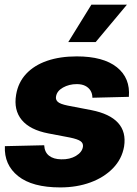

<svg xmlns="http://www.w3.org/2000/svg" viewBox="-20 -795 587 825"><path d="M533.7 -378.9 377 -375Q377 -392.6 368.9 -405.8Q360.8 -418.9 345.9 -426.3Q331.1 -433.6 310.1 -433.6Q276.9 -433.6 250.5 -418.7Q224.1 -403.8 220.7 -379.9Q218.3 -367.2 228 -357.7Q237.8 -348.1 271 -341.3L372.6 -321.8Q451.7 -306.2 487.3 -267.1Q522.9 -228 513.2 -165.5Q503.9 -111.8 465.6 -72.3Q427.2 -32.7 368.7 -11.2Q310.1 10.3 238.8 10.3Q118.7 10.3 57.9 -38.3Q-2.9 -86.9 1 -167L169.9 -170.9Q171.4 -141.1 190.7 -126Q210 -110.8 243.2 -110.4Q279.8 -109.4 306.4 -125.2Q333 -141.1 336.4 -164.6Q338.4 -179.7 325.9 -188.5Q313.5 -197.3 280.3 -204.1L188 -221.7Q108.9 -236.8 73.5 -279.5Q38.1 -322.3 49.3 -388.2Q58.1 -440.9 92.5 -477.8Q127 -514.6 182.4 -533.7Q237.8 -552.7 309.6 -552.7Q423.8 -552.7 482.2 -506.1Q540.5 -459.5 533.7 -378.9ZM273.4 -614.3 372.6 -774.9H525.4L391.1 -614.3Z"/></svg>

Font: Inter Tight ExtraBold
Style: Italic
Weight: 800
Italic angle: -9.39999°
Designer: Rasmus Andersson
Foundry: rsms
Version: Version 3.004